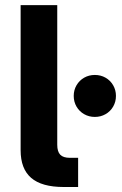

<svg xmlns="http://www.w3.org/2000/svg" viewBox="-20 -748 490 768"><path d="M62.5 -147V-727.5H209V-168.9Q209 -141.6 220.9 -129.2Q232.9 -116.7 259.8 -116.7H292.5V0H234.4Q147 0 104.7 -36.4Q62.5 -72.8 62.5 -147ZM274.9 -364.3Q274.9 -387.7 286.1 -407Q297.4 -426.3 316.7 -437.3Q335.9 -448.2 359.4 -448.2Q382.8 -448.2 402.1 -437.3Q421.4 -426.3 432.6 -407Q443.8 -387.7 443.8 -364.3Q443.8 -340.8 432.6 -321.5Q421.4 -302.2 402.1 -291.3Q382.8 -280.3 359.4 -280.3Q335.9 -280.3 316.7 -291.3Q297.4 -302.2 286.1 -321.5Q274.9 -340.8 274.9 -364.3Z"/></svg>

Font: Inter RS Variable
Style: Regular
Weight: 400
Designer: Rasmus Andersson (customised by Maria Ramos and Noel Pretorius)
Foundry: rsms
Version: Version 3.001;Glyphs 3.2.3 (3260)